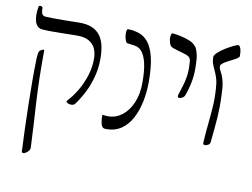

<svg xmlns="http://www.w3.org/2000/svg" viewBox="-90 -784 1520 1156"><g transform="rotate(10 669.5 -205.5)"><path d="M374 -105Q369 -99 358.5 -97.5Q348 -96 338 -99Q328 -102 323.5 -107.5Q319 -113 327 -120Q356 -151 381.5 -194Q407 -237 423.5 -288Q440 -339 440 -393Q440 -426 428.5 -453.5Q417 -481 387.5 -498Q358 -515 303 -513Q256 -512 220.5 -511.5Q185 -511 157.5 -511Q130 -511 103 -513Q86 -514 74.5 -524.5Q63 -535 57.5 -553.5Q52 -572 52 -596Q52 -620 57 -646Q58 -650 63.5 -650.5Q69 -651 75 -649Q81 -647 81 -641Q81 -616 87 -604.5Q93 -593 109 -592Q131 -591 156 -590.5Q181 -590 217 -590.5Q253 -591 311 -592Q359 -593 391 -580Q423 -567 442.5 -541.5Q462 -516 470 -479.5Q478 -443 478 -399Q478 -337 461.5 -280Q445 -223 420.5 -178Q396 -133 374 -105ZM119 240Q114 240 111.5 238Q109 236 109 232Q106 171 103.5 101.5Q101 32 99.5 -41.5Q98 -115 97.5 -189Q97 -263 99 -334Q100 -360 103.5 -372Q107 -384 116 -388L131 -395L136 -391Q135 -296 137 -218.5Q139 -141 143 -72.5Q147 -4 151 62.5Q155 129 158 202Q158 211 151 219.5Q144 228 135 234Q126 240 119 240Z M666 -514 621 -520Q616 -521 612 -529.5Q608 -538 605 -550.5Q602 -563 602 -575.5Q602 -588 604 -596Q606 -604 611 -604Q622 -604 634.5 -603Q647 -602 672 -595Q708 -585 734 -554Q760 -523 774.5 -464.5Q789 -406 789 -313Q789 -251 777 -192.5Q765 -134 740.5 -88Q716 -42 677.5 -15.5Q639 11 586 11Q577 11 570.5 9Q564 7 559 -1Q554 -9 551 -25Q548 -41 548 -70Q556 -69 564 -68Q572 -67 585 -67Q630 -67 668 -96Q706 -125 729 -178Q752 -231 752 -303Q752 -375 741.5 -420Q731 -465 712 -488Q693 -511 666 -514Z M986 -250Q981 -250 978 -253Q975 -256 977 -267Q985 -294 994.5 -322.5Q1004 -351 1009.5 -387Q1015 -423 1011 -472Q1011 -495 998.5 -504.5Q986 -514 960.5 -520.5Q935 -527 896 -540Q886 -544 880 -553Q874 -562 871 -581Q869 -587 869 -593Q869 -599 869.5 -605.5Q870 -612 871.5 -616.5Q873 -621 875.5 -624Q878 -627 882 -626Q910 -623 937 -616.5Q964 -610 986 -601Q1008 -592 1020 -578Q1029 -571 1034.5 -557.5Q1040 -544 1044 -527Q1048 -510 1049 -492Q1054 -422 1046 -373Q1038 -324 1021 -276Q1016 -262 1005 -256Q994 -250 986 -250Z M1194 -344Q1192 -381 1184 -406.5Q1176 -432 1167 -450.5Q1158 -469 1151.5 -487Q1145 -505 1145 -527Q1145 -540 1163.5 -557Q1182 -574 1206.5 -589Q1231 -604 1253 -614.5Q1275 -625 1282 -625Q1289 -625 1295.5 -610Q1302 -595 1302 -561Q1302 -555 1291 -547.5Q1280 -540 1264 -532Q1248 -524 1232 -515.5Q1216 -507 1205 -498Q1194 -489 1194 -482Q1194 -471 1199.5 -460Q1205 -449 1213 -432Q1221 -415 1227 -387.5Q1233 -360 1234 -314Q1236 -270 1235.5 -236.5Q1235 -203 1233 -173Q1231 -143 1227.5 -107.5Q1224 -72 1219 -22Q1218 -9 1207 -3Q1196 3 1187 3Q1182 3 1178.5 0Q1175 -3 1176 -14Q1180 -76 1185.5 -129Q1191 -182 1194.5 -233.5Q1198 -285 1194 -344Z"/></g></svg>

Font: Noto Rashi Hebrew Light
Style: Regular
Weight: 300
Version: Version 1.006